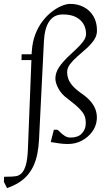

<svg xmlns="http://www.w3.org/2000/svg" viewBox="-74 -728 544 984"><path d="M-38 236 -54 204 -53 178Q-24 178 -13 177Q-2 176 7 175Q23 173 36.5 160Q50 147 58.5 117.5Q67 88 69 37L87 -420H36L37 -450H88L89 -465Q92 -513 107 -552Q122 -591 144.5 -620Q167 -649 192.5 -668.5Q218 -688 242.5 -698Q267 -708 286 -708Q325 -708 356 -691.5Q387 -675 405 -644.5Q423 -614 423 -571Q423 -545 407.5 -522.5Q392 -500 369 -479.5Q346 -459 323.5 -439.5Q301 -420 285.5 -400Q270 -380 270 -358Q270 -341 276 -324Q282 -307 297.5 -289Q313 -271 341 -251Q375 -228 393 -205.5Q411 -183 417.5 -160.5Q424 -138 422 -115Q419 -80 397.5 -51.5Q376 -23 344 -6.5Q312 10 274 10Q253 10 230.5 7Q208 4 186 0L202 -63H220Q226 -59 235.5 -49.5Q245 -40 258 -31.5Q271 -23 287 -23Q325 -23 344 -42.5Q363 -62 365 -87Q367 -110 361.5 -128.5Q356 -147 335 -169Q314 -191 269 -225Q241 -245 224.5 -276Q208 -307 210 -331Q212 -359 229 -384Q246 -409 269 -431.5Q292 -454 314.5 -474.5Q337 -495 352 -515Q367 -535 367 -554Q367 -583 353.5 -605.5Q340 -628 314 -641Q288 -654 248 -654Q202 -654 178 -618Q154 -582 151 -515L126 -13Q124 26 117.5 59Q111 92 99 119Q87 146 68.5 168Q50 190 23.5 207Q-3 224 -38 236Z"/></svg>

Font: Ancizar Serif Light
Style: Italic
Weight: 300
Italic angle: -4°
Designer: Cesar Puertas, Viviana Monsalve, Julian Moncada, Julian Prieto, Jose Castro, Felipe Aragon, Mariel Hernandez, Sara Alarc
Version: Version 8.100